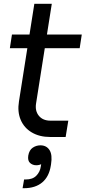

<svg xmlns="http://www.w3.org/2000/svg" viewBox="-20 -716 466 1012"><path d="M326 6H244Q188 6 147.5 -18Q107 -42 89 -84.5Q71 -127 80 -182L161 -696H253L170 -170Q164 -131 185 -105.5Q206 -80 246 -80H340ZM400 -462H32L43 -534H411ZM193 50Q225 50 241 75Q257 100 249 150L248 156Q239 215 202.5 245.5Q166 276 106 276H99L107 230H116Q152 230 171.5 210Q191 190 195 162L200 130H220Q213 140 200.5 147.5Q188 155 171 155Q152 155 138.5 143Q125 131 129 104Q134 75 152.5 62.5Q171 50 193 50Z"/></svg>

Font: Sora Variable Italic
Style: Regular
Weight: 400
Designer: Jonathan Barnbrook, Julián Moncada
Foundry: Barnbrook Fonts
Version: Version 2.000